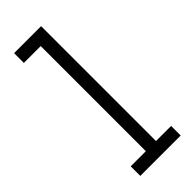

<svg xmlns="http://www.w3.org/2000/svg" viewBox="-218 -679 709 709"><g transform="rotate(-45 136.0 -325.0)"><path d="M254 0V-50H175V-650H34V-599H122V-50H43V0Z"/></g></svg>

Font: Josefin Slab Thin Medium
Style: Regular
Weight: 500
Version: Version 2.000